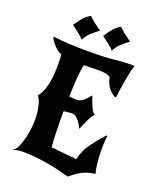

<svg xmlns="http://www.w3.org/2000/svg" viewBox="-176 -1047 975 1193"><g transform="rotate(20 311.5 -451.0)"><path d="M46 0Q61 -9 72.5 -34Q84 -59 92.5 -91Q101 -123 105 -157.5Q109 -192 109 -221Q109 -266 99.5 -307Q90 -348 73 -369Q89 -385 99.5 -411.5Q110 -438 116 -468.5Q122 -499 124 -531Q126 -563 126 -591Q126 -614 125 -631Q124 -648 123 -657Q100 -665 75.5 -690Q51 -715 39 -744Q103 -737 160.5 -734.5Q218 -732 269 -732Q378 -732 445 -739Q512 -746 551 -746Q559 -746 565 -745.5Q571 -745 576 -744Q570 -733 563.5 -704Q557 -675 551 -640.5Q545 -606 540.5 -573.5Q536 -541 534 -525L527 -522Q492 -542 476.5 -567Q461 -592 453 -627Q439 -638 418 -641Q397 -644 365 -644Q339 -644 315 -643Q291 -642 277 -642Q269 -603 265 -547Q261 -491 259 -428Q273 -426 287.5 -425.5Q302 -425 310 -425Q331 -425 351.5 -441.5Q372 -458 391 -484Q396 -472 401 -456.5Q406 -441 412.5 -425.5Q419 -410 427 -396Q435 -382 446 -375Q437 -366 428.5 -352Q420 -338 412.5 -322Q405 -306 398.5 -290Q392 -274 387 -261Q381 -272 373 -285Q365 -298 356 -309Q347 -320 336.5 -327.5Q326 -335 314 -335Q305 -335 288 -334Q271 -333 257 -330V-312Q257 -249 258.5 -192.5Q260 -136 264 -94L433 -77Q447 -139 482.5 -187Q518 -235 559 -280L565 -278Q562 -255 561 -232.5Q560 -210 560 -189Q560 -137 565 -95Q570 -53 577 -32Q560 -30 543.5 -26.5Q527 -23 508 -15Q489 -7 467.5 7Q446 21 420 43Q336 18 254 5.5Q172 -7 106 -7Q74 -7 47 3ZM328 -854Q344 -880 365.5 -905.5Q387 -931 414 -945Q420 -938 431 -928.5Q442 -919 455 -909Q468 -899 480 -890.5Q492 -882 498 -878Q468 -856 446.5 -836Q425 -816 410 -786Q405 -793 394 -802.5Q383 -812 370.5 -822Q358 -832 346.5 -840.5Q335 -849 328 -854ZM129 -854Q145 -880 166.5 -905.5Q188 -931 215 -945Q221 -938 232 -928.5Q243 -919 256 -909Q269 -899 281 -890.5Q293 -882 299 -878Q269 -856 247.5 -836Q226 -816 211 -786Q206 -793 195 -802.5Q184 -812 171.5 -822Q159 -832 147.5 -840.5Q136 -849 129 -854Z"/></g></svg>

Font: New Rocker
Style: Regular
Weight: 400
Designer: Pablo Impallari, Brenda Gallo, Rodrigo Fuenzalida
Foundry: Pablo Impallari, Brenda Gallo, Rodrigo Fuenzalida
Version: Version 1.000; ttfautohint (v0.93) -l 8 -r 50 -G 200 -x 14 -